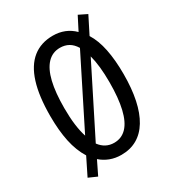

<svg xmlns="http://www.w3.org/2000/svg" viewBox="-191 -865 932 1024"><g transform="rotate(-30 275.0 -353.0)"><path d="M501 -358Q501 -269 486.5 -200.5Q472 -132 443.5 -85Q415 -38 373 -14Q331 10 276 10Q239 10 207.5 -2Q176 -14 151 -36L110 48L58 25L111 -82Q79 -133 64.5 -201.5Q50 -270 50 -359Q50 -481 75.5 -562Q101 -643 151.5 -683.5Q202 -724 276 -724Q314 -724 346.5 -711Q379 -698 405 -672L447 -754L498 -729L445 -624Q474 -578 487.5 -511Q501 -444 501 -358ZM414 -358Q414 -461 396 -527L187 -111Q204 -88 226 -76.5Q248 -65 275 -65Q321 -65 352 -97.5Q383 -130 398.5 -195.5Q414 -261 414 -358ZM136 -358Q136 -300 142 -254.5Q148 -209 159 -176L369 -595Q352 -623 329 -636Q306 -649 276 -649Q230 -649 198.5 -616Q167 -583 151.5 -518.5Q136 -454 136 -358Z"/></g></svg>

Font: Noto Sans Khmer ExtraCondensed
Style: Regular
Weight: 400
Width: 2
Designer: Danh Hong and the Monotype Design Team
Foundry: Monotype Imaging Inc.
Version: Version 2.004